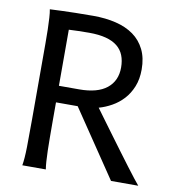

<svg xmlns="http://www.w3.org/2000/svg" viewBox="-81 -791 798 864"><g transform="rotate(10 318.5 -359.0)"><path d="M178.2 -212.4Q178.2 -176.3 178.5 -144Q178.7 -111.8 179.4 -84.5Q180.2 -57.1 181.6 -35.6Q183.1 -14.2 185.5 0H78.1Q83.5 -29.3 84.5 -84.7Q85.4 -140.1 85.4 -212.4V-558.1Q85.4 -592.3 84.7 -621.8Q84 -651.4 82.5 -674.8Q81.1 -698.2 78.1 -712.9Q103.5 -713.9 134.3 -715.3Q160.6 -716.3 196.8 -717Q232.9 -717.8 275.9 -717.8Q333 -717.8 380.1 -706.3Q427.2 -694.8 460.9 -670.7Q494.6 -646.5 513.4 -608.4Q532.2 -570.3 532.2 -517.6Q532.2 -473.1 518.3 -439Q504.4 -404.8 481.7 -380.1Q459 -355.5 430.2 -339.4Q401.4 -323.2 371.6 -314.9Q386.2 -294.9 407.5 -265.9Q428.7 -236.8 452.9 -204.3Q477.1 -171.9 501.7 -138.4Q526.4 -105 547.9 -76.7Q569.3 -48.3 585.4 -27.8Q601.6 -7.3 607.9 0H483.4L277.3 -305.2H178.2ZM178.2 -380.9H271Q354 -380.9 396.7 -415Q439.5 -449.2 439.5 -510.3Q439.5 -541.5 429.9 -565.7Q420.4 -589.8 400.1 -606.2Q379.9 -622.6 347.9 -631.1Q315.9 -639.6 271 -639.6Q245.1 -639.6 221.4 -638.9Q197.8 -638.2 178.2 -637.2Z"/></g></svg>

Font: Andika Basic
Style: Regular
Weight: 400
Designer: Annie Olsen & Victor Gaultney
Foundry: SIL International
Version: Version 1.000